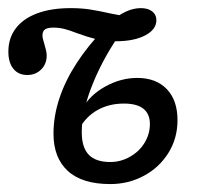

<svg xmlns="http://www.w3.org/2000/svg" viewBox="-20 -446 496 477"><path d="M112.9 -113.7Q112.9 -158.1 127.8 -202.4Q142.7 -246.8 170.6 -289.5Q198.4 -332.3 238.7 -374.2H287.1Q239.5 -308.9 211.3 -239.9Q183.1 -171 183.1 -117.7Q183.1 -79.8 200.4 -61.7Q217.7 -43.5 254 -43.5Q279.8 -43.5 302.8 -56.5Q325.8 -69.4 339.1 -91.1Q352.4 -112.9 352.4 -137.9Q352.4 -162.9 336.3 -175.8Q320.2 -188.7 287.9 -188.7Q250.8 -188.7 222.2 -172.6Q193.5 -156.5 177.4 -126.6L183.9 -175.8Q204 -210.5 242.3 -231.5Q280.6 -252.4 321 -252.4Q367.7 -252.4 394.4 -224.6Q421 -196.8 421 -147.6Q421 -102.4 398.4 -66.1Q375.8 -29.8 337.5 -9.3Q299.2 11.3 254 11.3Q183.9 11.3 148.4 -21.4Q112.9 -54 112.9 -113.7ZM0.8 -317.7Q0.8 -351.6 19.4 -375.8Q37.9 -400 72.6 -412.9Q107.3 -425.8 155.6 -425.8Q181.5 -425.8 202.8 -422.6Q224.2 -419.4 256.5 -412.1Q275 -408.9 292.7 -404.8L256.5 -393.5Q275.8 -409.7 294 -417.7Q312.1 -425.8 329.8 -425.8Q347.6 -425.8 358.1 -417.7Q368.5 -409.7 368.5 -396Q368.5 -372.6 340.7 -358.1Q312.9 -343.5 267.7 -343.5Q239.5 -343.5 218.5 -348.8Q197.6 -354 171 -363.7Q152.4 -371 139.5 -374.2Q126.6 -377.4 112.9 -377.4Q98.4 -377.4 91.9 -373Q85.5 -368.5 85.5 -358.1Q85.5 -353.2 87.1 -347.6Q88.7 -341.9 90.3 -336.3Q91.9 -329.8 94 -322.2Q96 -314.5 96 -308.1Q96 -287.1 82.3 -273.4Q68.5 -259.7 47.6 -259.7Q25.8 -259.7 13.3 -275Q0.8 -290.3 0.8 -317.7Z"/></svg>

Font: Playfair Micro SmCond SmLight
Style: Italic
Weight: 360
Width: 4
Italic angle: -15.6°
Designer: Claus Eggers Sørensen
Foundry: Claus Eggers Sørensen
Version: Version 2.203;Glyphs 3.3 (3326)